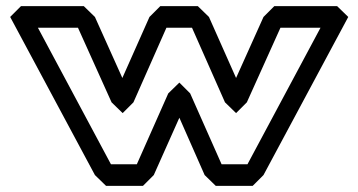

<svg xmlns="http://www.w3.org/2000/svg" viewBox="-20 -568 1163 623"><path d="M424 -35H340L103 -478H233L342 -236L378 -201L413 -236L520 -478H603L710 -236L746 -201L781 -236L890 -478H1020L783 -35H699L597 -265L562 -300L526 -265ZM444 35 479 0 562 -186 644 0 680 35H800L835 0L1110 -513L1074 -548H870L835 -513L746 -315L658 -513L622 -548H500L465 -513L377 -315L288 -513L252 -548H48L13 -513L288 0L324 35Z"/></svg>

Font: Hussar Press
Style: Bold
Weight: 700
Foundry: Cannot Into Space Fonts
Version: Version 1.43